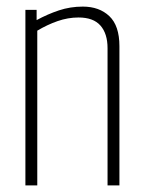

<svg xmlns="http://www.w3.org/2000/svg" viewBox="-20 -562 439 582"><path d="M57 0V-532H91V-501Q124 -519 158.5 -530.5Q193 -542 231 -542Q281 -542 311.5 -513Q342 -484 342 -422V0H306V-416Q306 -460 284.5 -484.5Q263 -509 218 -509Q186 -509 154.5 -498Q123 -487 93 -469V0Z"/></svg>

Font: Georama SemiCondensed ExtraLight
Style: Regular
Weight: 200
Width: 4
Designer: Jean-Baptiste Levee
Foundry: Production Type
Version: Version 1.000